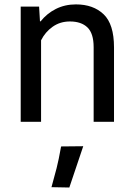

<svg xmlns="http://www.w3.org/2000/svg" viewBox="-20 -543 596 856"><path d="M72.3 0V-513.7H154.3L158.2 -447.8H161.1Q189 -482.9 229.2 -503.2Q269.5 -523.4 318.4 -523.4Q396 -523.4 442.1 -479.2Q488.3 -435.1 488.3 -331.5V0H397.5V-332.5Q397.5 -394 369.9 -420.7Q342.3 -447.3 291.5 -447.3Q248 -447.3 214.8 -423.8Q181.6 -400.4 163.1 -363.3V0ZM209.5 291.5Q223.6 240.7 232.4 206.5Q241.2 172.4 252.4 109.9L351.1 108.9L289.1 293Z"/></svg>

Font: RobotoFlex
Style: Regular
Weight: 400
Designer: Berlow after Robertson
Foundry: Google
Version: Version 2.136